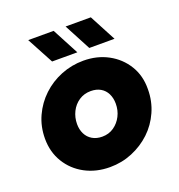

<svg xmlns="http://www.w3.org/2000/svg" viewBox="-132 -828 889 951"><g transform="rotate(-20 313.0 -352.0)"><path d="M288 13Q215 13 157 -18Q99 -49 65.5 -104Q32 -159 32 -229Q32 -293 57 -347.5Q82 -402 125 -442.5Q168 -483 224 -505.5Q280 -528 342 -528Q414 -528 471.5 -497Q529 -466 562.5 -411.5Q596 -357 595 -286Q595 -223 570.5 -168Q546 -113 503.5 -73Q461 -33 405.5 -10Q350 13 288 13ZM303 -142Q338 -142 364.5 -160.5Q391 -179 406 -208.5Q421 -238 421 -273Q421 -303 409.5 -326Q398 -349 376.5 -361.5Q355 -374 325 -374Q290 -374 263 -356Q236 -338 221 -308Q206 -278 206 -243Q206 -214 217.5 -191Q229 -168 251 -155Q273 -142 303 -142ZM392 -577 318 -717H451L525 -577ZM196 -577 121 -717H255L329 -577Z"/></g></svg>

Font: MuseoModerno Thin ExtraBold
Style: Italic
Weight: 800
Italic angle: -9°
Version: Version 1.003